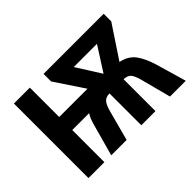

<svg xmlns="http://www.w3.org/2000/svg" viewBox="-107 -766 989 989"><g transform="rotate(-45 387.5 -271.5)"><path d="M715 -543V-488L597 -310Q650 -299 677 -262.5Q704 -226 722 -165L770 0H655L612 -164Q602 -202 589.5 -216.5Q577 -231 549 -232V0H446V-232Q418 -231 405.5 -216Q393 -201 383 -165L339 0H227L274 -170Q285 -212 300 -234H177V0H61V-543H177V-329H383L277 -488V-543ZM581 -458H412L496 -325Z"/></g></svg>

Font: Noto Sans Disp Cond SemBd
Style: Regular
Weight: 600
Width: 3
Designer: Monotype Design Team
Foundry: Monotype Imaging Inc.
Version: Version 2.000;GOOG;noto-source:20170915:90ef993387c0; ttfaut